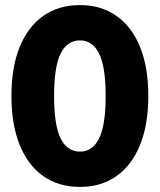

<svg xmlns="http://www.w3.org/2000/svg" viewBox="-20 -728 629 756"><path d="M295 8Q211 8 150.5 -34.5Q90 -77 57.5 -157.5Q25 -238 25 -350Q25 -463 57.5 -543Q90 -623 150.5 -665.5Q211 -708 295 -708Q378 -708 438.5 -665.5Q499 -623 531.5 -543Q564 -463 564 -350Q564 -238 531.5 -157.5Q499 -77 438.5 -34.5Q378 8 295 8ZM295 -131Q344 -131 370 -182.5Q396 -234 396 -350Q396 -466 370 -517.5Q344 -569 295 -569Q245 -569 219 -517.5Q193 -466 193 -350Q193 -234 219 -182.5Q245 -131 295 -131Z"/></svg>

Font: Asap Semi Expanded ExtraBold
Style: Regular
Weight: 800
Width: 6
Designer: Pablo Cosgaya
Foundry: Omnibus-Type
Version: Version 3.001; ttfautohint (v1.8.4.7-5d5b)